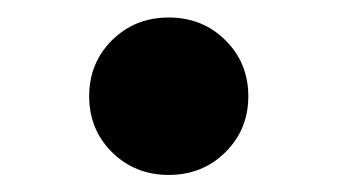

<svg xmlns="http://www.w3.org/2000/svg" viewBox="-20 -457 395 225"><path d="M177.7 -252Q138.2 -252 111.3 -278.6Q84.5 -305.2 84.5 -344.2Q84.5 -383.3 111.3 -409.9Q138.2 -436.5 177.7 -436.5Q217.3 -436.5 244.1 -409.9Q271 -383.3 271 -344.2Q271 -305.2 244.1 -278.6Q217.3 -252 177.7 -252Z"/></svg>

Font: Inter Extra Bold
Style: Regular
Weight: 800
Designer: Rasmus Andersson
Foundry: rsms
Version: Version 4.000;git-3c8e0fc